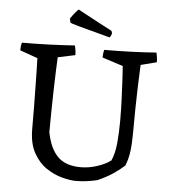

<svg xmlns="http://www.w3.org/2000/svg" viewBox="-57 -877 832 941"><g transform="rotate(5 359.0 -407.0)"><path d="M352 12Q323 12 283 1.5Q243 -9 205 -34.5Q167 -60 141.5 -106Q116 -152 116 -223Q116 -277 115.5 -331.5Q115 -386 114 -434Q113 -482 112.5 -518Q112 -554 111 -571L24 -602Q24 -612 25 -621Q26 -630 29 -640Q159 -640 289 -649Q295 -625 295 -602L210 -584Q209 -561 207 -518Q205 -475 204 -421.5Q203 -368 202 -314Q201 -260 201 -215Q216 -136 255 -96.5Q294 -57 369 -57Q408 -57 448.5 -70Q489 -83 516 -103Q532 -138 537 -190Q542 -242 542 -299Q542 -352 540 -404Q538 -456 535.5 -499.5Q533 -543 531 -569L429 -602Q429 -612 430 -621Q431 -630 434 -640Q563 -640 690 -649Q696 -625 696 -602L618 -582Q618 -578 616.5 -548.5Q615 -519 613.5 -472Q612 -425 611 -367.5Q610 -310 610 -248Q610 -196 605 -156.5Q600 -117 586 -84Q562 -62 530.5 -41Q499 -20 456 -1Q430 5 404 8.5Q378 12 352 12ZM455 -703Q349 -731 303.5 -743.5Q258 -756 257 -759L253 -778Q264 -795 276.5 -810Q289 -825 293 -826L305 -819L402 -767L461 -736L465 -724Q464 -720 461.5 -714Q459 -708 455 -703Z"/></g></svg>

Font: Labrada
Style: Regular
Weight: 400
Designer: Mercedes Jáuregui
Foundry: Omnibus-Type Team
Version: Version 1.000; ttfautohint (v1.8.4.7-5d5b)